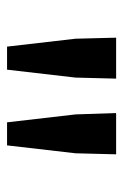

<svg xmlns="http://www.w3.org/2000/svg" viewBox="80 -896 357 558"><g transform="rotate(90 259.0 -616.5)"><path d="M115 -458H182L205 -657L208 -775H89L92 -657ZM335 -458H402L425 -657L428 -775H308L312 -657Z"/></g></svg>

Font: Source Han Sans KR Medium
Style: Regular
Weight: 500
Designer: Ryoko NISHIZUKA (kana & ideographs); Paul D. Hunt (Latin, Greek & Cyrillic); Wenlong ZHANG (bopomofo); Sandoll Communica
Foundry: Adobe Systems Incorporated
Version: Version 1.001;PS 1.001;hotconv 1.0.78;makeotf.lib2.5.61930